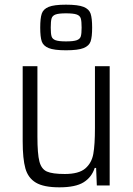

<svg xmlns="http://www.w3.org/2000/svg" viewBox="-20 -793 568 821"><path d="M77 -189V-510H140V-209Q140 -135 148.5 -102.5Q157 -70 180.5 -59.5Q204 -49 257 -49Q317 -49 344.5 -72.5Q372 -96 379 -135Q386 -174 386 -246V-510H449V0H394L391 -75H385Q372 -35 337.5 -13.5Q303 8 234 8Q167 8 133.5 -12Q100 -32 88.5 -73Q77 -114 77 -189ZM152 -675Q152 -715 158.5 -734.5Q165 -754 188 -763.5Q211 -773 262 -773Q314 -773 337.5 -763.5Q361 -754 367.5 -734.5Q374 -715 374 -675Q374 -635 367.5 -616Q361 -597 337.5 -587.5Q314 -578 262 -578Q211 -578 188 -587.5Q165 -597 158.5 -616Q152 -635 152 -675ZM329 -675Q329 -702 325.5 -714Q322 -726 308 -731Q294 -736 262 -736Q231 -736 217.5 -731Q204 -726 200.5 -714Q197 -702 197 -675Q197 -649 200.5 -637.5Q204 -626 217.5 -621Q231 -616 262 -616Q294 -616 308 -621Q322 -626 325.5 -637.5Q329 -649 329 -675Z"/></svg>

Font: Saira Semi Condensed Light
Style: Regular
Weight: 300
Width: 4
Designer: Hector Gatti with collaboration of the Omnibus-Type team
Foundry: Omnibus-Type
Version: Version 1.001; ttfautohint (v1.8)